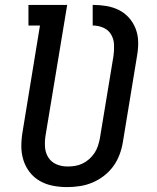

<svg xmlns="http://www.w3.org/2000/svg" viewBox="-20 -755 640 783"><path d="M254 8Q224 8 195.5 2.5Q167 -3 142.5 -17Q118 -31 101 -53Q84 -75 75.5 -102Q67 -129 67 -158.5Q67 -188 72 -217L143 -651H96V-735H254L166 -204Q162 -180 163.5 -156Q165 -132 177 -113Q189 -94 210 -85Q231 -76 255 -76Q255 -76 255.5 -76Q256 -76 256 -76Q271 -76 286.5 -78.5Q302 -81 316.5 -88Q331 -95 343.5 -106Q356 -117 365 -130.5Q374 -144 379 -159Q384 -174 387 -189L443 -528Q446 -551 445 -573.5Q444 -596 433 -614.5Q422 -633 401.5 -642Q381 -651 358 -651V-735Q387 -735 414 -730.5Q441 -726 465 -714Q489 -702 506.5 -682Q524 -662 533.5 -637Q543 -612 543.5 -584Q544 -556 539 -528L481 -175Q477 -150 467.5 -124.5Q458 -99 442 -77Q426 -55 404 -38Q382 -21 357 -10.5Q332 0 305.5 4Q279 8 254 8Z"/></svg>

Font: Iosevka Curly Slab MdExObl
Style: Regular
Weight: 500
Width: 7
Italic angle: -9°
Monospace: yes
Designer: Belleve Invis
Foundry: Belleve Invis
Version: Version 11.1.0; ttfautohint (v1.8.3)